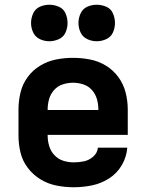

<svg xmlns="http://www.w3.org/2000/svg" viewBox="-20 -782 616 810"><path d="M291 8Q330 8 368.5 0Q407 -8 440.5 -29.5Q474 -51 494 -85.5Q514 -120 517 -159H393Q391 -137 373.5 -121.5Q356 -106 334.5 -101.5Q313 -97 291 -97Q268 -97 246.5 -104Q225 -111 209.5 -127.5Q194 -144 187.5 -166Q181 -188 181 -210V-213H519V-320Q519 -356 510 -391.5Q501 -427 479.5 -456.5Q458 -486 427 -505Q396 -524 360 -531Q324 -538 288 -538Q252 -538 216.5 -531Q181 -524 149.5 -505Q118 -486 96.5 -456.5Q75 -427 66.5 -391.5Q58 -356 58 -320V-210Q58 -174 66.5 -138.5Q75 -103 97.5 -73.5Q120 -44 151.5 -25Q183 -6 219 1Q255 8 291 8ZM181 -318V-320Q181 -342 187 -363.5Q193 -385 208 -402Q223 -419 244.5 -426Q266 -433 288 -433Q310 -433 331.5 -426Q353 -419 368 -402Q383 -385 389 -363.5Q395 -342 395 -320V-318ZM388 -608Q409 -608 428.5 -617Q448 -626 456.5 -645Q465 -664 465 -685Q465 -706 456.5 -725.5Q448 -745 428.5 -753.5Q409 -762 388 -762Q367 -762 348 -753.5Q329 -745 320 -725.5Q311 -706 311 -685Q311 -664 320 -645Q329 -626 348 -617Q367 -608 388 -608ZM188 -608Q209 -608 228.5 -617Q248 -626 256.5 -645Q265 -664 265 -685Q265 -706 256.5 -725.5Q248 -745 228.5 -753.5Q209 -762 188 -762Q167 -762 148 -753.5Q129 -745 120 -725.5Q111 -706 111 -685Q111 -664 120 -645Q129 -626 148 -617Q167 -608 188 -608Z"/></svg>

Font: Iosevka Sparkle
Style: Bold
Weight: 700
Designer: Belleve Invis
Foundry: Belleve Invis
Version: Version 4.5.0; ttfautohint (v1.8.3)